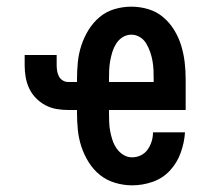

<svg xmlns="http://www.w3.org/2000/svg" viewBox="-20 -548 640 576"><path d="M376 8Q351 8 325.5 0.5Q300 -7 280 -23Q260 -39 246 -61.5Q232 -84 224 -108.5Q216 -133 213.5 -158.5Q211 -184 211 -210V-218H185Q167 -218 149.5 -221Q132 -224 116 -232.5Q100 -241 87.5 -254Q75 -267 67.5 -283Q60 -299 57 -316.5Q54 -334 54 -352V-383H150V-352Q150 -343 151.5 -334.5Q153 -326 157 -318.5Q161 -311 168.5 -306.5Q176 -302 185 -302H211V-310Q211 -336 213.5 -361.5Q216 -387 224 -411.5Q232 -436 245.5 -458Q259 -480 278.5 -496.5Q298 -513 323 -520.5Q348 -528 374 -528Q400 -528 425 -520.5Q450 -513 469.5 -496.5Q489 -480 502.5 -458Q516 -436 523.5 -411.5Q531 -387 534 -361.5Q537 -336 537 -310V-218H307V-210Q307 -196 307.5 -182Q308 -168 310.5 -154.5Q313 -141 317.5 -127.5Q322 -114 330 -102.5Q338 -91 350 -83.5Q362 -76 376 -76Q390 -76 402.5 -82Q415 -88 423 -99.5Q431 -111 435 -124Q439 -137 439 -151H535Q533 -120 522 -89.5Q511 -59 489.5 -36Q468 -13 438 -2.5Q408 8 376 8ZM307 -302H441V-310Q441 -324 440.5 -337.5Q440 -351 437.5 -365Q435 -379 430.5 -392Q426 -405 419 -417Q412 -429 400 -436.5Q388 -444 374 -444Q360 -444 348 -436.5Q336 -429 328.5 -417Q321 -405 317 -392Q313 -379 310.5 -365Q308 -351 307.5 -337.5Q307 -324 307 -310Z"/></svg>

Font: Iosevka SS04 Medium Extended
Style: Regular
Weight: 500
Width: 7
Monospace: yes
Designer: Belleve Invis
Foundry: Belleve Invis
Version: Version 19.0.0; ttfautohint (v1.8.4)